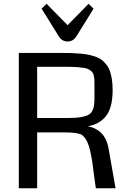

<svg xmlns="http://www.w3.org/2000/svg" viewBox="-20 -1012 703 1032"><path d="M81.1 0ZM585.4 -527.3Q585.4 -434.1 550.3 -388.9Q515.1 -343.8 452.1 -333.5Q545.9 -314.5 563.5 -214.4L601.1 0H495.1Q491.2 -22.5 486.1 -65.2Q481 -107.9 476.6 -137.5Q472.2 -167 464.8 -200.2Q457.5 -233.4 445.6 -255.9Q433.6 -278.3 417 -289.1Q390.6 -300.3 330.6 -300.3H179.7V0H81.1V-727.5H303.2Q338.4 -727.5 363 -726.8Q387.7 -726.1 415 -723.6Q442.4 -721.2 460.9 -716.8Q479.5 -712.4 498.8 -705.1Q518.1 -697.8 530.5 -687Q543 -676.3 554.2 -661.4Q565.4 -646.5 571.8 -627.2Q578.1 -607.9 581.8 -583Q585.4 -558.1 585.4 -527.3ZM487.8 -488.8V-556.6Q487.8 -575.2 487.1 -585.7Q486.3 -596.2 483.4 -608.2Q480.5 -620.1 474.4 -626.2Q468.3 -632.3 458.3 -638.4Q448.2 -644.5 432.4 -647Q416.5 -649.4 395.3 -651.1Q374 -652.8 344.2 -652.8H179.7V-377.9H350.1Q387.7 -377.9 412.1 -381.8Q436.5 -385.7 451.9 -392.8Q467.3 -399.9 475.1 -414.3Q482.9 -428.7 485.4 -445.1Q487.8 -461.4 487.8 -488.8ZM230.5 -991.7 343.3 -876.5 456.1 -991.7 482.9 -965.3 389.2 -814.5Q372.1 -789.1 343.3 -789.1Q314.5 -789.1 297.4 -814.5L203.6 -965.3Z"/></svg>

Font: Coda
Style: Regular
Weight: 400
Designer: vernon adams
Foundry: vernon adams
Version: Version 2.001; ttfautohint (v0.8) -r 50 -G 200 -x